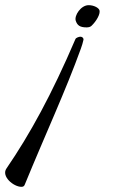

<svg xmlns="http://www.w3.org/2000/svg" viewBox="-158 -449 467 743"><path d="M135 -369C141 -351 151 -343 177 -343C183 -343 191 -344 196 -349C215 -367 231 -395 227 -409C224 -419 205 -429 185 -429C155 -429 129 -389 135 -369ZM134 -298C42 -83 -42 70 -133 203C-154 233 -106 274 -75 274C-68 274 -64 271 -62 265C18 70 97 -100 155 -261C159 -272 163 -285 165 -295C166 -302 160 -307 153 -307C148 -307 136 -303 134 -298Z"/></svg>

Font: Mervale Script
Style: Regular
Weight: 400
Designer: Astigmatic (AOETI)
Foundry: Astigmatic (AOETI)
Version: Version 1.000